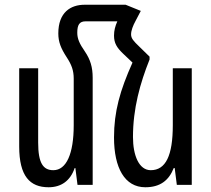

<svg xmlns="http://www.w3.org/2000/svg" viewBox="-20 -780 892 810"><path d="M371 -452C371 -497 361 -529 338 -563C315 -596 306 -617 306 -642C306 -675 315 -690 341 -690H475C466 -670 461 -651 461 -630C461 -598 473 -579 499 -554L539 -516C486 -398 461 -309 461 -200C461 -72 506 10 593 10C655 10 692 -18 713 -71H717L726 0H789V-492H709V-252C709 -123 679 -62 616 -62C566 -62 541 -125 541 -202C541 -322 571 -429 611 -529V-541L568 -583C543 -607 533 -618 533 -635C533 -651 541 -672 552 -692L574 -734L510 -760H337C278 -760 226 -728 226 -639C226 -603 237 -576 261 -539C282 -507 291 -483 291 -448V-252C291 -131 260 -62 205 -62C162 -62 141 -92 141 -178V-492H61V-162C61 -37 106 10 185 10C239 10 277 -18 295 -71H298L307 0H371Z"/></svg>

Font: Noto Sans Armenian ExtraCondensed
Style: Regular
Weight: 400
Width: 2
Designer: Monotype Design Team
Foundry: Monotype Imaging Inc.
Version: Version 2.008